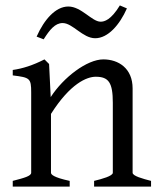

<svg xmlns="http://www.w3.org/2000/svg" viewBox="-20 -688 591 708"><path d="M469 -51V-362C469 -436 417 -469 361 -469C301 -469 214 -403 167 -330L161 -452L144 -469C101 -447 63 -435 27 -430V-410C90 -402 95 -400 95 -347V-51C95 -39 70 -32 27 -21V0H237V-21C176 -34 168 -45 168 -51V-268C239 -380 300 -405 333 -405C381 -405 396 -383 396 -309V-51C396 -39 356 -28 327 -21V0H537V-21C506 -29 469 -39 469 -51ZM448 -657 422 -668C389 -614 365 -608 351 -608C319 -608 280 -664 232 -664C185 -664 143 -616 115 -553L141 -543C163 -578 183 -603 211 -603C248 -603 285 -547 331 -547C378 -547 421 -596 448 -657Z"/></svg>

Font: Temporarium
Style: Regular
Weight: 400
Version: Version 1.1